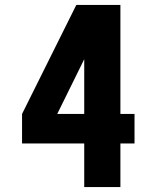

<svg xmlns="http://www.w3.org/2000/svg" viewBox="-20 -755 640 775"><path d="M320 0V-176H69V-295L288 -735H466V-295H523V-176H466V0ZM211 -295H320V-516Z"/></svg>

Font: Iosevka SS04 Heavy Extended
Style: Regular
Weight: 900
Width: 7
Monospace: yes
Designer: Belleve Invis
Foundry: Belleve Invis
Version: Version 19.0.0; ttfautohint (v1.8.4)